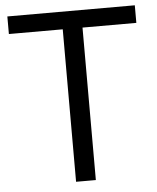

<svg xmlns="http://www.w3.org/2000/svg" viewBox="-52 -758 656 803"><g transform="rotate(-5 276.5 -357.0)"><path d="M317.9 0H234.9V-640.1H8.8V-713.9H543.9V-640.1H317.9Z"/></g></svg>

Font: f01722094
Style: Regular
Weight: 400
Foundry: Ascender Corporation
Version: Version 1.10